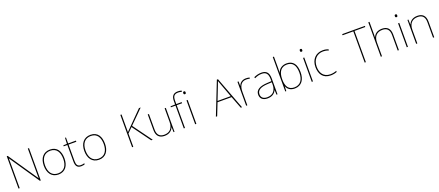

<svg xmlns="http://www.w3.org/2000/svg" viewBox="124 -2368 9114 3982"><g transform="rotate(-20 4681.0 -377.5)"><path d="M594 0V-714H568V-211C568 -165 568 -111 569 -61H567L123 -714H103V0H129V-502C129 -555 129 -597 128 -655H130L575 0Z M1213 -264C1213 -417 1149 -538 990 -538C843 -538 757 -432 757 -264C757 -107 832 10 984 10C1141 10 1213 -109 1213 -264ZM784 -264C784 -420 858 -513 990 -513C1131 -513 1186 -402 1186 -264C1186 -119 1124 -15 984 -15C849 -15 784 -117 784 -264Z M1485 -15C1411 -15 1390 -61 1390 -143V-503H1562V-528H1390V-659H1369L1363 -528L1283 -525V-503H1364V-140C1364 -47 1392 10 1485 10C1520 10 1542 4 1564 -3V-28C1542 -20 1518 -15 1485 -15Z M2107 -264C2107 -417 2043 -538 1884 -538C1737 -538 1651 -432 1651 -264C1651 -107 1726 10 1878 10C2035 10 2107 -109 2107 -264ZM1678 -264C1678 -420 1752 -513 1884 -513C2025 -513 2080 -402 2080 -264C2080 -119 2018 -15 1878 -15C1743 -15 1678 -117 1678 -264Z M3065 0 2761 -417 3059 -714H3021L2686 -376C2668 -358 2651 -341 2636 -324V-714H2610V0H2636V-293L2741 -398L3031 0Z M3546 -528H3520V-226C3520 -82 3442 -15 3327 -15C3228 -15 3173 -68 3173 -186V-528H3147V-182C3147 -57 3209 10 3327 10C3439 10 3496 -50 3519 -111H3521L3525 0H3546Z M3896 -503V-528H3777V-603C3777 -701 3810 -740 3895 -740C3920 -740 3949 -736 3973 -727L3977 -753C3952 -760 3928 -765 3895 -765C3792 -765 3751 -707 3751 -603V-528L3649 -525V-503H3751V0H3777V-503Z M4015 -721C3995 -721 3990 -706 3990 -690C3990 -673 3995 -659 4015 -659C4039 -659 4042 -673 4042 -690C4042 -706 4039 -721 4015 -721ZM4028 -528H4002V0H4028Z M5008 0H5036L4766 -716H4741L4459 0H4487L4594 -271H4904ZM4784 -594 4894 -296H4603L4719 -593C4729 -620 4742 -652 4752 -682C4765 -645 4776 -617 4784 -594Z M5314 -536C5229 -536 5174 -488 5155 -427H5153L5151 -528H5127V0H5153V-297C5153 -428 5203 -511 5314 -511C5344 -511 5364 -508 5389 -501L5395 -525C5371 -532 5346 -536 5314 -536Z M5655 -537C5596 -537 5541 -522 5488 -498L5497 -472C5554 -501 5602 -512 5655 -512C5748 -512 5793 -463 5793 -343V-300L5690 -294C5533 -285 5439 -234 5439 -129C5439 -45 5493 10 5599 10C5707 10 5763 -42 5791 -103H5793L5797 0H5819V-350C5819 -480 5764 -537 5655 -537ZM5692 -270 5793 -275V-220C5791 -99 5732 -15 5599 -15C5514 -15 5467 -58 5467 -129C5467 -222 5556 -263 5692 -270Z M6017 -525V-760H5991V0H6013L6017 -104H6019C6043 -38 6102 10 6197 10C6358 10 6426 -114 6426 -266C6426 -444 6353 -539 6213 -539C6112 -539 6039 -483 6017 -406H6015C6016 -439 6017 -493 6017 -525ZM6213 -514C6337 -514 6399 -430 6399 -266C6399 -106 6329 -15 6197 -15C6076 -15 6017 -98 6017 -253V-263C6017 -419 6080 -514 6213 -514Z M6588 -721C6568 -721 6563 -706 6563 -690C6563 -673 6568 -659 6588 -659C6612 -659 6615 -673 6615 -690C6615 -706 6612 -721 6588 -721ZM6601 -528H6575V0H6601Z M6994 10C7049 10 7097 -2 7130 -16V-41C7091 -25 7042 -15 6994 -15C6842 -15 6778 -125 6778 -261C6778 -409 6867 -513 7011 -513C7049 -513 7089 -507 7129 -489L7134 -514C7097 -530 7059 -538 7011 -538C6849 -538 6751 -422 6751 -261C6751 -106 6825 10 6994 10Z M7769 0V-689H8007V-714H7506V-689H7743V0Z M8125 -496V-760H8099V0H8125V-302C8125 -446 8203 -513 8318 -513C8415 -513 8472 -462 8472 -345V0H8498V-346C8498 -477 8432 -538 8318 -538C8206 -538 8146 -480 8125 -417H8123C8124 -446 8125 -466 8125 -496Z M8685 -721C8665 -721 8660 -706 8660 -690C8660 -673 8665 -659 8685 -659C8709 -659 8712 -673 8712 -690C8712 -706 8709 -721 8685 -721ZM8698 -528H8672V0H8698Z M9098 -538C8986 -538 8929 -478 8906 -417H8904L8900 -528H8879V0H8905V-302C8905 -446 8983 -513 9098 -513C9195 -513 9252 -462 9252 -345V0H9278V-346C9278 -477 9212 -538 9098 -538Z"/></g></svg>

Font: Noto Kufi Arabic Thin
Style: Regular
Weight: 100
Designer: Monotype Design Team, David Williams, Khaled Hosny
Foundry: Google LLC
Version: Version 2.109